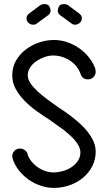

<svg xmlns="http://www.w3.org/2000/svg" viewBox="-20 -922 489 941"><path d="M447 -584Q448 -579 448.5 -576Q449 -573 449 -571Q449 -556 438.5 -544.5Q428 -533 411 -533Q396 -533 388 -539.5Q380 -546 375 -559Q360 -601 322 -625.5Q284 -650 240 -650Q220 -650 198.5 -642.5Q177 -635 158.5 -622.5Q140 -610 128 -592Q116 -574 116 -553Q116 -534 129 -514.5Q142 -495 163.5 -475Q185 -455 212 -435Q239 -415 266 -396Q296 -377 328.5 -352.5Q361 -328 388 -300.5Q415 -273 432 -242Q449 -211 449 -179Q449 -140 432 -107Q415 -74 386.5 -50.5Q358 -27 321 -14Q284 -1 244 -1Q211 -1 179 -12Q147 -23 120 -42Q93 -61 72.5 -87Q52 -113 42 -144Q40 -154 40 -156Q40 -171 50.5 -182.5Q61 -194 78 -194Q90 -194 100.5 -187Q111 -180 115 -169H114Q120 -149 133 -132.5Q146 -116 163.5 -103.5Q181 -91 201.5 -84Q222 -77 243 -77Q263 -77 286 -83Q309 -89 328.5 -101.5Q348 -114 361 -132.5Q374 -151 374 -175Q374 -194 362 -213.5Q350 -233 331 -251.5Q312 -270 289.5 -287Q267 -304 245 -319Q240 -322 230.5 -329.5Q221 -337 220 -337Q220 -337 221 -336Q191 -355 159 -378Q127 -401 100.5 -428Q74 -455 57 -486Q40 -517 40 -553Q40 -593 58.5 -625Q77 -657 106.5 -679.5Q136 -702 172 -714Q208 -726 244 -726Q278 -726 310 -715Q342 -704 369 -685Q396 -666 416.5 -640Q437 -614 448 -583ZM368 -856Q381 -846 381 -834Q381 -817 370 -809Q359 -801 349 -801Q342 -801 336 -803L277 -846Q263 -855 263 -871Q263 -877 268.5 -889.5Q274 -902 295 -902Q305 -902 313 -897ZM123 -856Q110 -846 110 -834Q110 -817 120.5 -809Q131 -801 142 -801Q149 -801 155 -803L214 -846Q228 -855 228 -871Q228 -877 222.5 -889.5Q217 -902 196 -902Q186 -902 178 -897Z"/></svg>

Font: VDS Compensated
Style: Light
Weight: 300
Designer: artmaker
Foundry: artmaker
Version: Version 1.000 2012 initial release